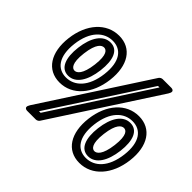

<svg xmlns="http://www.w3.org/2000/svg" viewBox="-159 -918 1182 1182"><g transform="rotate(45 431.5 -327.0)"><path d="M220 -277C146 -277 96 -336 111 -460C126 -583 191 -641 265 -641C339 -641 388 -583 373 -460C358 -336 294 -277 220 -277ZM214 -227C324 -227 406 -320 423 -460C440 -599 381 -691 271 -691C161 -691 78 -599 61 -460C44 -320 104 -227 214 -227ZM222 -294C287 -294 328 -361 340 -460C352 -559 328 -624 263 -624C198 -624 156 -559 144 -460C132 -361 157 -294 222 -294ZM228 -344C209 -344 182 -363 194 -460C206 -557 237 -574 256 -574C275 -574 302 -557 290 -460C278 -363 247 -344 228 -344ZM264 -13H250L658 -641H671ZM272 37C280 37 291 32 296 24L736 -654C762 -695 719 -691 719 -691H649C641 -691 630 -686 625 -678L185 0C159 41 202 37 202 37ZM657 -13C583 -13 533 -72 548 -196C563 -319 627 -377 701 -377C775 -377 825 -319 810 -196C795 -72 731 -13 657 -13ZM650 37C760 37 843 -56 860 -196C877 -335 817 -427 707 -427C597 -427 515 -335 498 -196C481 -56 540 37 650 37ZM659 -30C724 -30 765 -97 777 -196C789 -295 764 -360 699 -360C634 -360 593 -295 581 -196C569 -97 594 -30 659 -30ZM665 -80C646 -80 619 -99 631 -196C643 -293 674 -310 693 -310C712 -310 739 -293 727 -196C715 -99 684 -80 665 -80Z"/></g></svg>

Font: Falling Sky
Style: OuObl
Weight: 400
Designer: Paul D. Hunt
Foundry: Adobe Systems Incorporated
Version: Version 1.02